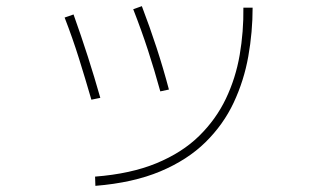

<svg xmlns="http://www.w3.org/2000/svg" viewBox="-20 -587 1040 624"><path d="M501 -290Q482 -359 461 -423.5Q440 -488 413 -557L441 -567Q467 -499 489 -431.5Q511 -364 529 -296ZM290 17 289 -13Q405 -22 488.5 -56.5Q572 -91 627 -145Q682 -199 714 -266Q746 -333 759 -408.5Q772 -484 771 -562H801Q801 -483 787 -404Q773 -325 739.5 -253.5Q706 -182 647.5 -124.5Q589 -67 501 -30Q413 7 290 17ZM277 -263Q257 -332 236.5 -397.5Q216 -463 190 -530L219 -540Q244 -470 265.5 -403Q287 -336 306 -269Z"/></svg>

Font: Murecho ExtraLight
Style: Regular
Weight: 200
Designer: Neil Summerour
Foundry: Positype
Version: Version 1.010; ttfautohint (v1.8.3)